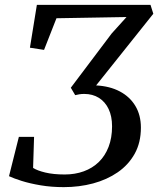

<svg xmlns="http://www.w3.org/2000/svg" viewBox="-20 -763 650 789"><path d="M242 6Q191 6 146.8 -1.5Q102.5 -9 69.2 -19.5Q36 -30 17 -39L57.5 -200.5H120L116 -73Q133 -62 166.2 -54Q199.5 -46 246 -46Q288.5 -46 324.2 -59Q360 -72 386 -97.2Q412 -122.5 426.2 -159.5Q440.5 -196.5 440.5 -244Q440.5 -285.5 426.2 -315.2Q412 -345 386.2 -361Q360.5 -377 326 -377Q315 -377 306 -375.5Q297 -374 289 -372L271 -402.5L439 -625.5L500 -693L212 -688L161 -558L103 -567L131.5 -743H598.5L610 -706.5L375 -412Q431.5 -409 472.5 -387.2Q513.5 -365.5 536.2 -327.8Q559 -290 559 -238.5Q559 -177 533.5 -131.2Q508 -85.5 463.8 -55Q419.5 -24.5 362.5 -9.2Q305.5 6 242 6Z"/></svg>

Font: Merriweather 20pt
Style: Italic
Weight: 400
Italic angle: -7.8°
Version: Version 2.101